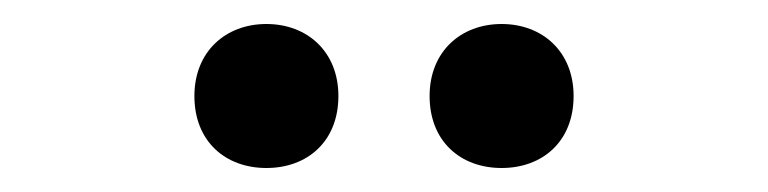

<svg xmlns="http://www.w3.org/2000/svg" viewBox="-20 -764 640 160"><path d="M202 -624C236 -624 262 -646 262 -684C262 -721 236 -744 202 -744C168 -744 142 -721 142 -684C142 -646 168 -624 202 -624ZM398 -624C432 -624 458 -646 458 -684C458 -721 432 -744 398 -744C364 -744 338 -721 338 -684C338 -646 364 -624 398 -624Z"/></svg>

Font: Kufam Arabic Latin Roman Normal
Style: Regular
Weight: 400
Designer: Wael Morcos & Artur Schmal
Version: Version 1.200;PS 001.200;hotconv 1.0.88;makeotf.lib2.5.64775